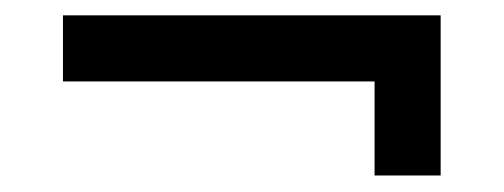

<svg xmlns="http://www.w3.org/2000/svg" viewBox="-20 -412 640 244"><path d="M540 -189V-392.5H60V-308.5H456V-189Z"/></svg>

Font: Manrope SemiBold
Style: Regular
Weight: 600
Designer: Mikhail Sharanda
Foundry: Mikhail Sharanda
Version: Version 4.505